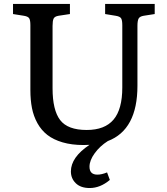

<svg xmlns="http://www.w3.org/2000/svg" viewBox="-20 -720 845 972"><path d="M512.2 -700.2H763.2V-648.9L707 -640.1Q687 -636.7 681.4 -625.5Q675.8 -614.3 675.8 -588.9V-286.1Q675.8 -63 525.9 -5.9Q485.8 19.5 459.5 55.7Q433.1 91.8 433.1 124Q433.1 164.1 473.1 164.1Q494.6 164.1 522 152.8L536.1 190.9Q487.3 231.9 434.1 231.9Q388.7 231.9 363.8 207.8Q338.9 183.6 338.9 147.9Q338.9 76.2 433.1 13.2Q423.3 14.2 402.8 14.2Q342.8 14.2 296.4 0.5Q250 -13.2 219.5 -37.1Q189 -61 169.4 -96.4Q149.9 -131.8 141.8 -172.9Q133.8 -213.9 133.8 -264.2V-592.8Q133.8 -617.7 127.9 -627.2Q122.1 -636.7 101.1 -640.1L45.9 -648.9V-700.2H334V-648.9L275.9 -640.1Q256.3 -636.7 251.2 -625.5Q246.1 -614.3 246.1 -588.9V-272.9Q246.1 -162.6 284.4 -112.3Q322.8 -62 418.9 -62Q510.3 -62 554.7 -114.3Q599.1 -166.5 599.1 -276.9V-592.8Q599.1 -617.2 593.3 -627Q587.4 -636.7 565.9 -640.1L512.2 -648.9Z"/></svg>

Font: Literata Book Medium
Style: Regular
Weight: 500
Designer: Latin by Veronika Burian and Jose Scaglione. Greek by Irene Vlachou. Cyrillic by Vera Evstafieva
Foundry: TypeTogether
Version: Version 2.003;PS 002.003;hotconv 1.0.88;makeotf.lib2.5.64775